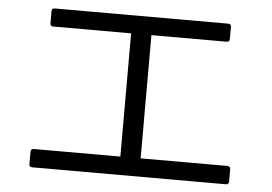

<svg xmlns="http://www.w3.org/2000/svg" viewBox="-48 -746 1096 773"><g transform="rotate(5 500.0 -359.5)"><path d="M131 -621C131 -613 135 -609 143 -609H458V-111H108C100 -111 96 -107 96 -99V-49C96 -41 100 -37 108 -37H891C898 -37 903 -41 903 -49V-99C903 -107 898 -111 891 -111H540V-609H844C852 -609 856 -613 856 -621V-670C856 -678 852 -682 844 -682H143C135 -682 131 -678 131 -670Z"/></g></svg>

Font: LINE Seed JP_OTF Regular
Style: Regular
Weight: 400
Designer: LY Corporation & Fontrix & Fontworks
Version: Version 1.002